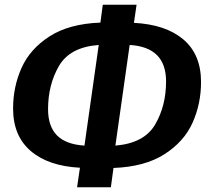

<svg xmlns="http://www.w3.org/2000/svg" viewBox="-20 -749 876 807"><path d="M457 -43 446 38H304L316 -44Q183 -51 109 -114.5Q35 -178 35 -293Q35 -384 70.5 -463.5Q106 -543 188 -596Q270 -649 402 -654L412 -729H554L543 -653Q677 -646 751 -583Q825 -520 825 -404Q825 -313 789.5 -233.5Q754 -154 671.5 -101Q589 -48 457 -43ZM678 -407Q678 -551 525 -560L465 -137Q586 -147 632 -225.5Q678 -304 678 -407ZM335 -137 395 -560Q274 -551 228 -472Q182 -393 182 -290Q182 -218 219.5 -180Q257 -142 335 -137Z"/></svg>

Font: Fira Sans SemiBold
Style: Italic
Weight: 600
Italic angle: -8°
Designer: bBox Type GmbH & Carrois Corporate GbR & Edenspiekermann AG
Foundry: bBox Type GmbH & Carrois Corporate GbR & Edenspiekermann AG
Version: Version 4.301